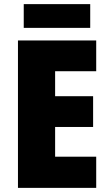

<svg xmlns="http://www.w3.org/2000/svg" viewBox="-20 -910 529 930"><path d="M446 0H67V-714H446V-565H247V-444H431V-295H247V-151H446ZM417 -890V-775H95V-890Z"/></svg>

Font: Noto Sans Oriya Cond Blk
Style: Regular
Weight: 900
Width: 3
Designer: Amélie Bonet and Sol Matas
Foundry: Google LLC
Version: Version 2.006; ttfautohint (v1.8.4.7-5d5b)